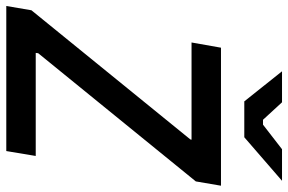

<svg xmlns="http://www.w3.org/2000/svg" viewBox="-188 -762 939 626"><g transform="rotate(90 282.0 -449.5)"><path d="M-11 0H462L478 -96H142L143 -104L561 -618L575 -700H125L108 -604H425L424 -600L3 -82ZM300 -776H417L559 -899H456L376 -837H360L303 -899H202Z"/></g></svg>

Font: Fixel Text 20240404 Medium
Style: Italic
Weight: 500
Width: 4
Italic angle: -10°
Designer: AlfaBravo + MacPaw
Foundry: Kyrylo Tkachov, Marchela Mozhyna, Serhii Makarenko, Maria Weinstein, Zakhar Kryvoshyya
Version: Version 1.211;Glyphs 3.2 (3225)